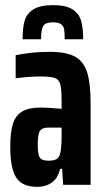

<svg xmlns="http://www.w3.org/2000/svg" viewBox="-20 -720 409 748"><path d="M20 -147Q20 -205 30.5 -238Q41 -271 67 -286Q93 -301 139 -301Q168 -301 220 -296V-325Q220 -372 215 -391Q210 -410 194 -416Q178 -422 139 -422Q92 -422 41 -415V-505Q102 -518 174 -518Q238 -518 272 -499.5Q306 -481 319.5 -438Q333 -395 333 -316V0H226L222 -62H214Q206 -26 182 -9Q158 8 126 8Q66 8 43 -28.5Q20 -65 20 -147ZM214 -120Q220 -142 220 -192V-223H169Q144 -223 135.5 -210Q127 -197 127 -156Q127 -120 134.5 -107Q142 -94 169 -94Q187 -94 198 -99Q209 -104 214 -120ZM304 -567H232Q232 -592 230 -605Q228 -618 218 -625.5Q208 -633 187 -633Q156 -633 148 -618Q140 -603 140 -567H68Q68 -611 76 -639Q84 -667 110 -683.5Q136 -700 187 -700Q237 -700 262.5 -683.5Q288 -667 296 -639Q304 -611 304 -567Z"/></svg>

Font: Saira ExtraCondensed
Style: Bold
Weight: 700
Width: 2
Designer: Hector Gatti with collaboration of the Omnibus-Type team
Foundry: Omnibus-Type
Version: Version 0.072; ttfautohint (v1.8)